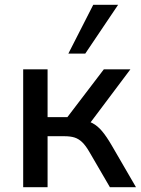

<svg xmlns="http://www.w3.org/2000/svg" viewBox="-20 -775 583 795"><path d="M76 0V-488H177V-290H259L410 -488H520L339 -247L314 -279Q342 -276 363 -265Q384 -254 402.5 -232Q421 -210 442 -174L543 0H435L350 -146Q335 -172 320.5 -186Q306 -200 289 -205.5Q272 -211 246 -211H177V0ZM263 -553 366 -755H469L333 -553Z"/></svg>

Font: Nunito Sans 12pt SemiBold
Style: Regular
Weight: 600
Designer: Vernon Adams
Foundry: Vernon Adams
Version: Version 3.101;gftools[0.9.27]